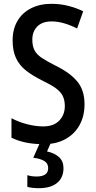

<svg xmlns="http://www.w3.org/2000/svg" viewBox="-20 -744 500 1004"><path d="M422 -199Q422 -137 396 -90Q370 -43 322 -16.5Q274 10 208 10Q108 10 40 -24V-126Q77 -106 121.5 -94.5Q166 -83 206 -83Q261 -83 290 -113.5Q319 -144 319 -189Q319 -220 308 -242.5Q297 -265 270 -284Q243 -303 197 -325Q149 -349 115.5 -375.5Q82 -402 64 -439.5Q46 -477 46 -534Q46 -591 71 -634Q96 -677 142 -700.5Q188 -724 249 -724Q296 -724 338.5 -713Q381 -702 415 -685L383 -595Q350 -612 316 -622Q282 -632 250 -632Q201 -632 175 -605.5Q149 -579 149 -537Q149 -504 160 -482Q171 -460 197.5 -442Q224 -424 270 -401Q346 -364 384 -318Q422 -272 422 -199ZM312 135Q312 185 278.5 212.5Q245 240 184 240Q146 240 123 233V172Q145 179 171 179Q232 179 232 135Q232 110 211 97.5Q190 85 154 81L190 0H247L226 48Q265 56 288.5 77.5Q312 99 312 135Z"/></svg>

Font: Noto Sans Lao Condensed Medium
Style: Regular
Weight: 500
Width: 3
Designer: Monotype Design Team
Foundry: Monotype Imaging Inc.
Version: Version 2.003; ttfautohint (v1.8.4.7-5d5b)